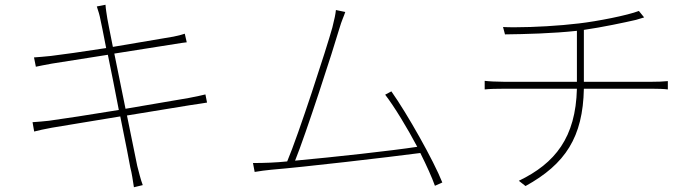

<svg xmlns="http://www.w3.org/2000/svg" viewBox="-20 -755 2908 803"><path d="M839.1 -360.1C824.2 -356.2 805 -352.3 769.2 -345.2C715.2 -336.3 611.9 -318.2 505 -300.1L458.1 -530.9L712 -571C734 -574.9 752.8 -577.1 761 -578.1L752.8 -614C744 -611.2 730.8 -606.9 706 -601.9C659.1 -593.8 555 -576 452.1 -558.9C438.9 -623.9 430 -670.8 429 -676.8C426.1 -696 422.2 -718 421.2 -735.1L384.9 -728C391 -709.9 397 -691.1 400.9 -669C402 -663 411.9 -619 424 -554C328.1 -539.1 234.7 -525.9 192.8 -521C163 -518.1 141.3 -516 122.2 -514.9L130 -475.9C143.8 -478.7 168 -484 197.1 -489C241.1 -496.1 334.2 -511 431.1 -525.9C445 -458.1 462 -373.9 476.9 -295.1C356.9 -275.2 236.9 -257.1 185 -250C165.1 -247.9 136 -245 116.1 -244L122.9 -204.9C142.8 -209.9 163 -214.8 197.1 -220.9C248.2 -229 364 -248.9 483 -268.1C505 -160.2 522.7 -68.9 524.9 -55C532 -28.1 535.2 -1.8 540.1 28.1L577.1 19.2C568.2 -3.9 561.1 -34.1 554 -61.1C551.8 -73.2 533 -163 511 -272C614 -289.1 715.2 -305 774.1 -315C810 -320 832 -323.9 845.9 -326Z M1829.9 8.2C1794 -82.7 1682.9 -279.8 1616.8 -372.9L1590.9 -359C1630 -307.9 1682.2 -221.9 1725.1 -141C1621.1 -125 1377.1 -98 1214.1 -83.1C1258.2 -191.1 1373.9 -547.9 1398.8 -633.9C1409.8 -671.9 1418 -685.7 1424 -704.9L1384.9 -713.1C1382.8 -693.9 1380 -680 1370 -639.9C1345.2 -550.8 1228 -190 1181.1 -79.9C1133.2 -74.9 1085.9 -73.2 1038 -73.2L1045.1 -35.9C1070 -39.8 1089.8 -43 1114 -45.1C1248.9 -56.1 1599.1 -96.9 1737.9 -115.1C1764.9 -61.1 1786.9 -12.1 1799 22Z M2088.1 -383.9H2392.8C2387.8 -180 2301.8 -72.1 2149.9 1.1L2177.9 23.1C2344.8 -68.9 2418 -181.8 2421.9 -383.9H2708.8C2729.8 -383.9 2757.1 -383.2 2773.1 -381V-415.8C2753.9 -413.7 2729 -413 2708.1 -413H2421.9V-630C2498.9 -641 2592 -660.9 2639.9 -671.9C2653.1 -675.8 2664.1 -679.3 2674 -682.2L2652 -709.2C2605.8 -691.1 2478 -665.8 2400.9 -657C2318.9 -647 2212 -641 2136 -641C2116.1 -641 2098.7 -641 2083.8 -642L2092 -611.2C2176.1 -612.2 2291.9 -615.1 2392.8 -626.1V-413H2085.9C2057.9 -413 2023.1 -414.8 2007.1 -416.9V-381C2028.1 -383.2 2056.1 -383.9 2088.1 -383.9Z"/></svg>

Font: Karasuma Gothic
Style: Thin
Weight: 200
Designer: Rasmus Andersson / Ryoko Ishizuka
Foundry: rsms
Version: Version 1.00